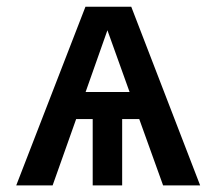

<svg xmlns="http://www.w3.org/2000/svg" viewBox="-20 -562 655 582"><path d="M586.7 0H474.4L402.1 -201H350.3V0H261V-201H210.8L139.5 0H29.2L239 -541.5H377.9ZM305.6 -470.3 239.5 -283.1H372.8Z"/></svg>

Font: Fira Code Fixed Medium
Style: Regular
Weight: 500
Monospace: yes
Designer: Carrois Corporate, Edenspiekermann AG, Nikita Prokopov
Foundry: Carrois Corporate, Edenspiekermann AG, Nikita Prokopov
Version: Version 5.002